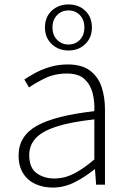

<svg xmlns="http://www.w3.org/2000/svg" viewBox="-20 -834 582 867"><path d="M218 13Q176 13 141 -2.5Q106 -18 85 -50.5Q64 -83 64 -132Q64 -220 146.5 -266Q229 -312 406 -332Q408 -374 398.5 -412.5Q389 -451 362 -476.5Q335 -502 282 -502Q227 -502 183 -480.5Q139 -459 111 -439L90 -475Q109 -488 138 -504Q167 -520 205 -531.5Q243 -543 286 -543Q349 -543 386 -515.5Q423 -488 438.5 -442Q454 -396 454 -340V0H414L409 -69H406Q366 -36 318 -11.5Q270 13 218 13ZM225 -28Q271 -28 314 -50Q357 -72 406 -114V-295Q297 -283 232.5 -261.5Q168 -240 140 -208.5Q112 -177 112 -134Q112 -76 145.5 -52Q179 -28 225 -28ZM289 -606Q244 -606 213.5 -635Q183 -664 183 -710Q183 -757 213.5 -785.5Q244 -814 289 -814Q335 -814 365 -785.5Q395 -757 395 -710Q395 -664 365 -635Q335 -606 289 -606ZM289 -633Q320 -633 340.5 -654Q361 -675 361 -710Q361 -745 340.5 -766Q320 -787 289 -787Q259 -787 238 -766Q217 -745 217 -710Q217 -675 238 -654Q259 -633 289 -633Z"/></svg>

Font: Noto Sans SC ExtraLight
Style: Regular
Weight: 250
Designer: Ryoko NISHIZUKA 西塚涼子 (kana, bopomofo & ideographs); Paul D. Hunt (Latin, Greek & Cyrillic); Sandoll Communications 산돌커뮤니
Foundry: Adobe
Version: Version 2.004-H2;hotconv 1.0.118;makeotfexe 2.5.65603